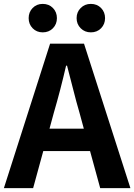

<svg xmlns="http://www.w3.org/2000/svg" viewBox="-24 -965 689 985"><path d="M252 -386 230 -305H406L384 -386Q367 -444 351.5 -506Q336 -568 320 -628H315Q301 -567 285 -505.5Q269 -444 252 -386ZM-4 0 233 -741H407L645 0H490L438 -190H198L146 0ZM195 -799Q164 -799 143.5 -820Q123 -841 123 -872Q123 -903 143.5 -924Q164 -945 195 -945Q227 -945 247.5 -924Q268 -903 268 -872Q268 -841 247.5 -820Q227 -799 195 -799ZM442 -799Q411 -799 390 -820Q369 -841 369 -872Q369 -903 390 -924Q411 -945 442 -945Q474 -945 494.5 -924Q515 -903 515 -872Q515 -841 494.5 -820Q474 -799 442 -799Z"/></svg>

Font: Chiron Sans HK TT
Style: Bold
Weight: 700
Designer: Ryoko NISHIZUKA 西塚涼子 (kana, bopomofo & ideographs); Paul D. Hunt (Latin, Greek & Cyrillic); Sandoll Communications 산돌커뮤니
Foundry: Adobe
Version: Version 2.022;hotconv 1.0.109;makeotfexe 2.5.65596